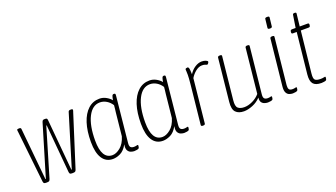

<svg xmlns="http://www.w3.org/2000/svg" viewBox="-62 -1184 2936 1677"><g transform="rotate(-20 1406.5 -346.0)"><path d="M146 2Q132 2 127 -2Q122 -6 120 -19L68 -497Q67 -504 66.5 -508Q66 -512 66 -515Q66 -522 71 -523.5Q76 -525 83 -525H89Q103 -525 104 -513L151 -30H155L297 -504Q301 -517 306 -521Q311 -525 321 -525H329Q340 -525 344 -521Q348 -517 349 -504L392 -30H396L543 -513Q547 -525 562 -525H570Q584 -525 584 -516Q584 -512 582.5 -507Q581 -502 579 -497L427 -19Q423 -6 416.5 -2Q410 2 396 2H387Q373 2 368.5 -2Q364 -6 362 -19L322 -467H318L185 -19Q181 -6 175 -2Q169 2 155 2Z M767 7Q703 7 669 -45.5Q635 -98 635 -198Q635 -300 659 -374Q683 -448 727.5 -488.5Q772 -529 833 -529Q867 -529 896.5 -512Q926 -495 941 -475Q946 -504 950.5 -514.5Q955 -525 965 -525H968Q978 -525 979.5 -519.5Q981 -514 980 -504L937 -80Q934 -51 944 -40.5Q954 -30 975 -30Q989 -30 996.5 -32.5Q1004 -35 1009 -35Q1014 -35 1014 -28Q1014 -21 1012 -13.5Q1010 -6 1007 -3Q1003 1 989 3.5Q975 6 964 6Q952 6 934.5 0.5Q917 -5 906 -23.5Q895 -42 902 -80Q874 -29 837 -11Q800 7 767 7ZM774 -26Q809 -26 848 -57.5Q887 -89 906 -153L928 -367Q930 -380 932 -400Q934 -420 935 -432Q916 -462 887 -479.5Q858 -497 826 -497Q756 -497 715 -416.5Q674 -336 674 -197Q674 -26 774 -26Z M1232 7Q1168 7 1134 -45.5Q1100 -98 1100 -198Q1100 -300 1124 -374Q1148 -448 1192.5 -488.5Q1237 -529 1298 -529Q1332 -529 1361.5 -512Q1391 -495 1406 -475Q1411 -504 1415.5 -514.5Q1420 -525 1430 -525H1433Q1443 -525 1444.5 -519.5Q1446 -514 1445 -504L1402 -80Q1399 -51 1409 -40.5Q1419 -30 1440 -30Q1454 -30 1461.5 -32.5Q1469 -35 1474 -35Q1479 -35 1479 -28Q1479 -21 1477 -13.5Q1475 -6 1472 -3Q1468 1 1454 3.5Q1440 6 1429 6Q1417 6 1399.5 0.5Q1382 -5 1371 -23.5Q1360 -42 1367 -80Q1339 -29 1302 -11Q1265 7 1232 7ZM1239 -26Q1274 -26 1313 -57.5Q1352 -89 1371 -153L1393 -367Q1395 -380 1397 -400Q1399 -420 1400 -432Q1381 -462 1352 -479.5Q1323 -497 1291 -497Q1221 -497 1180 -416.5Q1139 -336 1139 -197Q1139 -26 1239 -26Z M1602 2Q1586 2 1587 -10L1625 -373Q1628 -402 1629.5 -425.5Q1631 -449 1631 -461Q1631 -482 1630 -494Q1629 -506 1629 -509Q1629 -517 1636 -519.5Q1643 -522 1650 -522Q1658 -522 1662 -510.5Q1666 -499 1667 -453Q1689 -488 1721 -508.5Q1753 -529 1784 -529Q1805 -529 1822 -522Q1839 -515 1838 -507Q1837 -501 1831.5 -493.5Q1826 -486 1822 -486Q1815 -486 1805.5 -491Q1796 -496 1775 -496Q1745 -496 1715.5 -472.5Q1686 -449 1667 -417L1625 -10Q1624 2 1606 2Z M1985 7Q1935 7 1909 -20Q1883 -47 1890 -114L1931 -512Q1933 -524 1950 -524H1954Q1971 -524 1969 -512L1928 -116Q1922 -61 1942 -43.5Q1962 -26 2000 -26Q2037 -26 2077.5 -45.5Q2118 -65 2144 -96L2187 -512Q2189 -524 2205 -524H2209Q2227 -524 2225 -512L2180 -80Q2177 -51 2187 -40.5Q2197 -30 2218 -30Q2232 -30 2239.5 -32.5Q2247 -35 2252 -35Q2257 -35 2257 -28Q2257 -21 2255 -13.5Q2253 -6 2250 -3Q2246 1 2232 3.5Q2218 6 2207 6Q2195 6 2178.5 1.5Q2162 -3 2150.5 -17.5Q2139 -32 2142 -63Q2111 -29 2066.5 -11Q2022 7 1985 7Z M2438 6Q2422 6 2405 -0.5Q2388 -7 2378.5 -26.5Q2369 -46 2373 -84L2418 -513Q2420 -525 2437 -525H2441Q2458 -525 2456 -513L2411 -80Q2409 -55 2416.5 -42.5Q2424 -30 2449 -30Q2463 -30 2470.5 -32.5Q2478 -35 2483 -35Q2488 -35 2488 -28Q2488 -21 2486 -13.5Q2484 -6 2481 -3Q2477 1 2463 3.5Q2449 6 2438 6ZM2444 -595Q2424 -595 2425 -607L2434 -687Q2434 -699 2455 -699Q2476 -699 2474 -687L2465 -607Q2465 -595 2444 -595Z M2705 6Q2650 6 2628.5 -20.5Q2607 -47 2613 -106L2653 -487H2617Q2604 -487 2605 -501L2606 -509Q2607 -523 2622 -523H2656L2674 -638Q2675 -650 2690 -650H2693Q2709 -650 2707 -638L2694 -523H2768Q2781 -523 2780 -509L2779 -501Q2778 -487 2763 -487H2691L2650 -102Q2645 -56 2658.5 -43Q2672 -30 2708 -30Q2727 -30 2736.5 -32.5Q2746 -35 2751 -35Q2756 -35 2756 -28Q2756 -21 2754 -13.5Q2752 -6 2749 -3Q2745 1 2730.5 3.5Q2716 6 2705 6Z"/></g></svg>

Font: Asap Condensed Condensed Thin
Style: Italic
Weight: 100
Width: 3
Italic angle: -6°
Designer: Pablo Cosgaya
Foundry: Omnibus-Type
Version: Version 3.001; ttfautohint (v1.8.4.7-5d5b)